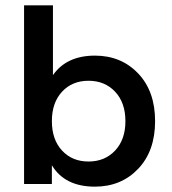

<svg xmlns="http://www.w3.org/2000/svg" viewBox="-20 -688 645 718"><path d="M335 10Q222 10 174 -70V0H70V-668H178V-407Q229 -480 335 -480Q433 -480 496.5 -413.5Q560 -347 560 -235Q560 -123 496.5 -56.5Q433 10 335 10ZM212 -125Q250 -84 311 -84Q372 -84 410.5 -125Q449 -166 449 -235Q449 -304 410.5 -345Q372 -386 311 -386Q250 -386 212 -345Q174 -304 174 -235Q174 -166 212 -125Z"/></svg>

Font: Celebes SemiBold
Style: Regular
Weight: 600
Designer: Anugrah Pasau
Foundry: Lafontype
Version: Version 1.000